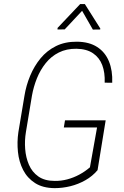

<svg xmlns="http://www.w3.org/2000/svg" viewBox="-20 -929 621 959"><path d="M507.8 -328.1 467.3 -79.1Q441.9 -48.8 406.5 -28.8Q371.1 -8.8 331.8 1Q292.5 10.7 252.9 10.7Q194.3 10.3 155.5 -14.4Q116.7 -39.1 95.7 -79.8Q74.7 -120.6 69.6 -170.4Q64.5 -220.2 71.8 -269L102.1 -450.2Q110.4 -502 130.6 -550.5Q150.9 -599.1 182.6 -637.7Q214.4 -676.3 259.5 -698.7Q304.7 -721.2 363.8 -720.7Q425.3 -720.2 465.3 -694.3Q505.4 -668.5 524.2 -622.3Q543 -576.2 540.5 -515.6L502.9 -516.1Q504.9 -566.4 490.7 -603.8Q476.6 -641.1 444.8 -662.8Q413.1 -684.6 361.8 -685.5Q312 -686 273.7 -666.7Q235.4 -647.5 208.3 -613.5Q181.2 -579.6 164.3 -537.6Q147.5 -495.6 139.6 -451.2L109.4 -269Q102.5 -227.5 105.7 -185.1Q108.9 -142.6 124.5 -106.2Q140.1 -69.8 171.6 -47.6Q203.1 -25.4 253.4 -25.4Q285.2 -24.9 316.4 -33.2Q347.7 -41.5 376.2 -56.9Q404.8 -72.3 429.2 -93.3L464.8 -292.5H298.8L304.7 -328.1ZM403.8 -908.7 481 -786.6 480.5 -781.7 443.8 -781.2 390.1 -875 303.2 -782.2 267.1 -781.7 267.6 -789.6 380.4 -908.7Z"/></svg>

Font: Roboto Condensed ExtraLight
Style: Italic
Weight: 250
Italic angle: -12°
Designer: Christian Robertson
Foundry: Google
Version: Version 3.008; 2023